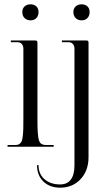

<svg xmlns="http://www.w3.org/2000/svg" viewBox="-20 -678 482 887"><path d="M15 0ZM236 0ZM357 -658Q373.8 -658 383.9 -648.5Q394 -639 394 -622Q394 -605.2 384 -594.6Q374 -584 357 -584Q340.2 -584 329.6 -594.5Q319 -605 319 -622Q319 -638.5 329.4 -648.2Q339.8 -658 357 -658ZM324 -453Q324 -466.5 316.6 -474.8Q309.2 -483 297 -483H266V-491H379Q384.5 -491 386.8 -488.8Q389 -486.5 389 -481V48Q389 110.5 352.1 149.8Q315.2 189 258 189Q209.8 189 180.4 160.5Q151 132 151 85H158Q158 125.5 185.5 149.8Q213 174 258 174Q290.2 174 307.1 151.8Q324 129.5 324 86ZM15 0ZM121 -658Q137.8 -658 147.9 -648.5Q158 -639 158 -622Q158 -605.2 148 -594.6Q138 -584 121 -584Q104.2 -584 93.6 -594.5Q83 -605 83 -622Q83 -638.5 93.4 -648.2Q103.8 -658 121 -658ZM88 -134V-453Q88 -466.5 80.6 -474.8Q73.2 -483 61 -483H30V-491H143Q148.5 -491 150.8 -488.8Q153 -486.5 153 -481V-134Q153 -111.2 153.2 -95.8Q153.5 -80.2 154.5 -66.2Q155.5 -52.2 156.8 -43.9Q158 -35.5 160.6 -28.4Q163.2 -21.2 166.1 -17.8Q169 -14.2 174.1 -11.8Q179.2 -9.2 184.6 -8.6Q190 -8 198 -8H228V0H15V-8H44Q54.8 -8 61.1 -9.1Q67.5 -10.2 73 -15.5Q78.5 -20.8 81 -28Q83.5 -35.2 85.4 -51Q87.2 -66.8 87.6 -84.9Q88 -103 88 -134Z"/></svg>

Font: FogtwoNo5
Style: Regular
Weight: 400
Designer: gluk (gluksza@wp.pl)
Foundry: gluk (gluksza@wp.pl)
Version: Version 0.87